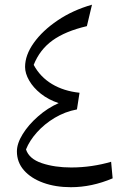

<svg xmlns="http://www.w3.org/2000/svg" viewBox="-20 -778 524 804"><path d="M225.6 -346.2Q182.6 -360.4 150.9 -385.7Q119.1 -411.1 102.1 -440.9Q85 -470.7 85 -497.6Q85 -547.4 121.6 -598.6Q158.2 -649.9 221.4 -692.6Q284.7 -735.4 365.2 -758.3L343.8 -668.5Q253.9 -647.5 200.2 -608.9Q146.5 -570.3 121.1 -506.3Q148.4 -455.6 197.8 -426Q247.1 -396.5 313 -389.6L302.2 -319.8Q252.4 -310.5 209.2 -284.7Q166 -258.8 134.8 -223.9Q103.5 -189 88.9 -152.3Q101.6 -112.8 155.3 -94.7Q209 -76.7 278.3 -76.7Q321.8 -76.7 364.7 -83Q407.7 -89.4 445.3 -100.6L451.7 -31.2Q364.3 5.9 276.9 5.9Q212.4 5.9 161.1 -12.7Q109.9 -31.2 80.3 -64.9Q50.8 -98.6 50.8 -144Q50.8 -177.2 75 -216.3Q99.1 -255.4 139.2 -290.5Q179.2 -325.7 225.6 -346.2Z"/></svg>

Font: Pinar-DS3-FD Regular
Style: Regular
Weight: 400
Designer: Amin Abedi
Version: Version 3.000